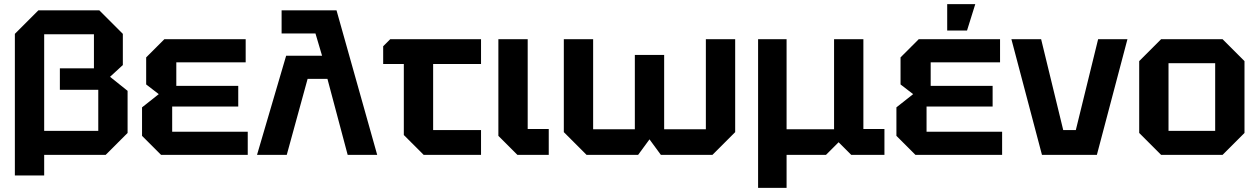

<svg xmlns="http://www.w3.org/2000/svg" viewBox="-20 -750 6096 930"><path d="M575 -586V-435L513 -378L598 -310V-106L492 0H146V-116H456V-315H270V-419H435V-584H194V100H52V-586L166 -700H461Z M760 0 668 -92V-230L749 -294L688 -341V-472L776 -560H1170V-448H834V-334H1134V-234H814V-112H1180V0Z M1344 -700H1610L1807 0H1664L1566 -368H1470L1369 0H1225L1366 -480H1540L1508 -588H1344Z M1936 -96V-440H1836V-526L1870 -560H2310V-440H2078V-120H2310V0H2032Z M2394 -560H2536V-125H2638V0H2486L2394 -92Z M3197 -484V-124H3399V-560H3541V-110L3431 0H3181L3126 -75L3071 0H2821L2711 -110V-560H2853V-124H3055V-484Z M3652 160V-560H3790V-124H4020V-560H4162V-125H4264V0H4103L4042 -61L3981 0H3790V160Z M4414 0 4322 -92V-230L4403 -294L4342 -341V-472L4430 -560H4824V-448H4488V-334H4788V-234H4468V-112H4834V0ZM4568 -602V-730H4704L4664 -602Z M5027 0 4879 -560H5023L5130 -120H5191L5299 -560H5441L5293 0Z M5498 -106V-454L5604 -560H5902L6008 -454V-106L5902 0H5604ZM5640 -116H5866V-444H5640Z"/></svg>

Font: Tektur SemiBold
Style: Regular
Weight: 600
Designer: Adam Jagosz
Foundry: Adam Jagosz
Version: Version 1.005;gftools[0.9.30]